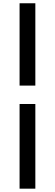

<svg xmlns="http://www.w3.org/2000/svg" viewBox="-20 -871 336 1175"><path d="M99.8 -347.2V-851H196.3V-347.2ZM99.8 283.6V-234.6H196.3V283.6Z"/></svg>

Font: Noto Sans KR Thin
Style: Regular
Weight: 100
Designer: Ryoko NISHIZUKA 西塚涼子 (kana, bopomofo & ideographs); Paul D. Hunt (Latin, Greek & Cyrillic); Sandoll Communications 산돌커뮤니
Foundry: Adobe
Version: Version 2.004-H2;hotconv 1.0.118;makeotfexe 2.5.65603